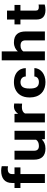

<svg xmlns="http://www.w3.org/2000/svg" viewBox="1243 -2043 810 3336"><g transform="rotate(-90 1648.0 -375.0)"><path d="M380 -646C398.3 -645.3 414.1 -643.7 427.3 -641L428.4 -750C404.3 -755.1 379.3 -760 350.3 -760C216.8 -760 136.9 -695.4 136.9 -574V-528H50V-425H136.9V0H292V-425H407.5V-528H292V-574C292 -622.1 326.2 -646 380 -646Z M779.6 -104C723 -104 697.1 -133.7 697.1 -186V-528H542V-187C542 -63.9 601.6 10 734.5 10C808.5 10 859.4 -16.2 894 -54L898.4 0H1043.6V-528H888.5V-154C869 -122.7 834.3 -104 779.6 -104Z M1469.5 -538C1405.3 -538 1365.3 -504.5 1339.7 -465L1336.4 -528H1189V0H1344.1V-346C1363.8 -381.8 1399.5 -400 1459.6 -400C1476.6 -400 1500.1 -397.3 1515.7 -396L1517.9 -532C1506.3 -534.6 1484.4 -538 1469.5 -538Z M1778.1 -257V-271C1778.1 -352.7 1798.2 -424 1888.1 -424C1947.8 -424 1987.1 -386.1 1987.1 -332H2132.3C2132.3 -363.3 2126.2 -391.8 2114.2 -417.5C2079.6 -490.9 2004.4 -538 1890.3 -538C1845.6 -538 1806.5 -531.2 1773.2 -517.5C1679 -478.9 1623 -393.3 1623 -271V-257C1623 -219.7 1628.5 -184.8 1639.5 -152.5C1672 -57 1754.2 10 1891.4 10C1963 10 2022.4 -13 2061.9 -44.5C2099.8 -74.8 2132.3 -121.6 2132.3 -183H1987.1C1984 -133.1 1947.4 -104 1889.2 -104C1797.3 -104 1778.1 -173.8 1778.1 -257Z M2522.1 -423C2588.3 -423 2614.5 -394.7 2614.5 -334V0H2769.6V-333C2769.6 -460 2715.3 -538 2578.2 -538C2506.7 -538 2457.2 -509.1 2423.1 -471V-750H2268V0H2423.1V-375C2441.7 -403.6 2472.6 -423 2522.1 -423Z M3142.8 10C3180.7 10 3208.8 4.2 3237.4 -3V-110C3224.2 -107 3208.6 -106 3191.2 -106C3148.8 -106 3131.8 -121.7 3131.8 -161V-425H3230.8V-528H3131.8V-658H2976.7V-528H2892V-425H2976.7V-146C2976.7 -43.4 3031 10 3142.8 10Z"/></g></svg>

Font: Asimov
Style: Wid
Weight: 500
Designer: Google
Version: Version 2.000980; 2014